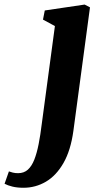

<svg xmlns="http://www.w3.org/2000/svg" viewBox="-148 -586 451 862"><path d="M181.5 1.5Q169.5 89 137 145.8Q104.5 202.5 58 229.8Q11.5 257 -42.5 257Q-70.5 257 -92 251.8Q-113.5 246.5 -127.5 239L-108 183.5Q-101.5 186 -90.8 188.8Q-80 191.5 -67 191.5Q-40.5 191.5 -23 175.8Q-5.5 160 6 130.8Q17.5 101.5 25.5 60.8Q33.5 20 39.5 -29.5L98.5 -469L45 -498L53 -539L232 -565.5L256 -553Z"/></svg>

Font: Merriweather 24pt SemiCondensed Black
Style: Italic
Weight: 900
Width: 4
Italic angle: -7.8°
Designer: Eben Sorkin
Foundry: Eben Sorkin
Version: Version 2.101